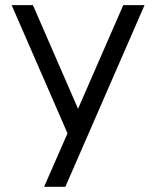

<svg xmlns="http://www.w3.org/2000/svg" viewBox="-20 -720 597 740"><path d="M149.9 0 240.2 -206.1 24.9 -700.2H106.9L280.8 -300.8L455.1 -700.2H537.1L231.9 0Z"/></svg>

Font: Uncut Sans
Style: Regular
Weight: 400
Designer: Kasper Nordkvist
Foundry: UNCUT.wtf
Version: Version 1.304;Glyphs 3.2 (3246)